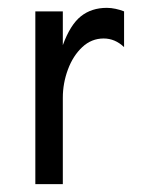

<svg xmlns="http://www.w3.org/2000/svg" viewBox="-20 -469 366 489"><path d="M70 -440H140V-354Q159 -406 186 -427.5Q213 -449 252 -449Q263 -449 274.5 -446.5Q286 -444 296 -440V-349Q273 -371 244 -371Q213 -371 189.5 -349Q166 -327 153 -292Q140 -257 140 -220V0H70Z"/></svg>

Font: Teachers[wght]
Style: Regular
Weight: 400
Designer: Alfredo Marco Pradil & Chank Diesel
Version: Version 1.000;Glyphs 3.1.2 (3151)